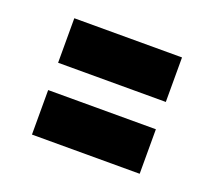

<svg xmlns="http://www.w3.org/2000/svg" viewBox="-66 -528 525 471"><g transform="rotate(20 196.5 -292.0)"><path d="M55.7 -256.8H336.9V-140.6H55.7ZM55.7 -444.3H336.9V-328.1H55.7Z"/></g></svg>

Font: Francois One
Style: Regular
Weight: 400
Designer: Vernon Adams
Foundry: vernon adams
Version: Version 1.000